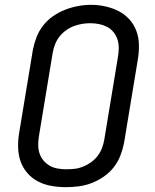

<svg xmlns="http://www.w3.org/2000/svg" viewBox="-20 -766 640 794"><path d="M253 8Q223 8 193.5 3Q164 -2 138.5 -15Q113 -28 94 -49.5Q75 -71 65.5 -97.5Q56 -124 55 -154.5Q54 -185 59 -215L116 -560Q121 -586 131 -612Q141 -638 158.5 -660.5Q176 -683 200 -699.5Q224 -716 250 -726Q276 -736 303 -741Q330 -746 357 -746Q387 -746 416 -739.5Q445 -733 470.5 -720Q496 -707 515 -686Q534 -665 544 -638Q554 -611 554.5 -580.5Q555 -550 550 -520L493 -175Q488 -149 478 -123Q468 -97 450.5 -74.5Q433 -52 409 -35.5Q385 -19 359 -9Q333 1 306 4.5Q279 8 253 8ZM254 -66Q272 -66 289.5 -68Q307 -70 324 -77Q341 -84 356.5 -95Q372 -106 383.5 -121Q395 -136 401.5 -153Q408 -170 411 -187L468 -532Q471 -551 471 -569Q471 -587 465.5 -603.5Q460 -620 449 -633.5Q438 -647 422.5 -655Q407 -663 389.5 -666.5Q372 -670 353 -670Q335 -670 318 -667Q301 -664 284 -657.5Q267 -651 251.5 -639.5Q236 -628 225 -613.5Q214 -599 207.5 -582Q201 -565 198 -548L141 -203Q138 -185 138 -166.5Q138 -148 143.5 -131.5Q149 -115 160 -102Q171 -89 186 -80.5Q201 -72 218.5 -69Q236 -66 254 -66Z"/></svg>

Font: Iosevka Curly Extended Oblique
Style: Regular
Weight: 400
Width: 7
Italic angle: -9°
Monospace: yes
Designer: Belleve Invis
Foundry: Belleve Invis
Version: Version 11.1.0; ttfautohint (v1.8.3)